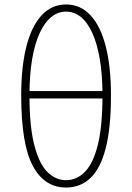

<svg xmlns="http://www.w3.org/2000/svg" viewBox="-20 -827 591 860"><path d="M276 13Q179 13 127 -84Q75 -181 75 -400Q75 -529 98.5 -620Q122 -711 167 -759Q212 -807 276 -807Q340 -807 385 -759Q430 -711 453.5 -620Q477 -529 477 -400Q477 -254 453.5 -163Q430 -72 385 -29.5Q340 13 276 13ZM276 -20Q324 -20 361 -58Q398 -96 418.5 -179.5Q439 -263 439 -400Q439 -492 427 -562Q415 -632 393.5 -679.5Q372 -727 342 -751Q312 -775 276 -775Q240 -775 210 -751Q180 -727 158 -679.5Q136 -632 124 -562Q112 -492 112 -400Q112 -263 133 -179.5Q154 -96 191 -58Q228 -20 276 -20ZM96 -386V-419H455V-386Z"/></svg>

Font: Noto Sans SC Thin
Style: Regular
Weight: 100
Designer: Ryoko NISHIZUKA 西塚涼子 (kana, bopomofo & ideographs); Paul D. Hunt (Latin, Greek & Cyrillic); Sandoll Communications 산돌커뮤니
Foundry: Adobe
Version: Version 2.004-H2;hotconv 1.0.118;makeotfexe 2.5.65603